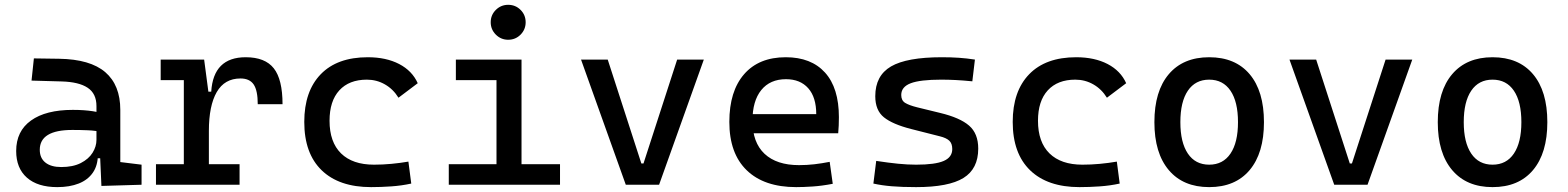

<svg xmlns="http://www.w3.org/2000/svg" viewBox="-20 -764 6485 794"><path d="M399.4 4.9 392.6 -148.4 378.9 -191.4V-325.2Q378.9 -377 342.5 -401.1Q306.2 -425.3 234.4 -427.2L110.4 -430.7L120.1 -522.5L224.6 -521Q353 -519 415.3 -465.6Q477.5 -412.1 477.5 -309.6V-93.8L565.4 -83V0ZM216.8 9.8Q135.7 9.8 91.3 -29.3Q46.9 -68.4 46.9 -139.6Q46.9 -221.7 108.2 -265.6Q169.4 -309.6 281.2 -309.6Q327.6 -309.6 364 -304Q400.4 -298.3 428.7 -287.1L407.2 -216.8Q374.5 -224.1 343.3 -225.3Q312 -226.6 279.3 -226.6Q144.5 -226.6 144.5 -144.5Q144.5 -110.4 167.7 -91.8Q190.9 -73.2 233.4 -73.2Q281.7 -73.2 314.2 -89.8Q346.7 -106.4 362.8 -132.3Q378.9 -158.2 378.9 -185.5V-242.2L409.2 -109.4H368.2L384.8 -125Q384.8 -80.1 364 -50Q343.3 -20 305.7 -5.1Q268.1 9.8 216.8 9.8Z M843.8 -222.7 813.5 -384.8H853.5Q862.3 -527.3 996.1 -527.3Q1076.2 -527.3 1112.3 -481.4Q1148.4 -435.5 1148.4 -333H1045.9Q1045.9 -389.6 1029.1 -414.6Q1012.2 -439.5 974.6 -439.5Q908.7 -439.5 876.2 -383.1Q843.8 -326.7 843.8 -222.7ZM625 0V-85H970.7V0ZM740.2 0V-517.6H824.2L843.8 -369.1V0ZM644.5 -432.6V-517.6H817.4L827.1 -432.6Z M1514.6 9.8Q1382.3 9.8 1310.3 -59.8Q1238.3 -129.4 1238.3 -259.8Q1238.3 -386.7 1306.4 -457Q1374.5 -527.3 1501 -527.3Q1576.7 -527.3 1630.6 -499.3Q1684.6 -471.2 1707.5 -419.9L1627.9 -359.9Q1606 -395.5 1571.8 -415Q1537.6 -434.6 1497.1 -434.6Q1423.8 -434.6 1383.3 -390.4Q1342.8 -346.2 1342.8 -264.6Q1342.8 -176.3 1390.4 -129.6Q1438 -83 1526.4 -83Q1562.5 -83 1598.6 -86.4Q1634.8 -89.8 1668.9 -95.7L1680.7 -4.9Q1640.6 3.9 1597.9 6.8Q1555.2 9.8 1514.6 9.8Z M2033.2 0V-488.3H2136.7V0ZM1835.9 0V-85H2043V0ZM2127 0V-85H2295.9V0ZM1865.2 -432.6V-517.6H2136.7V-432.6ZM2081.5 -599.6Q2051.8 -599.6 2030.5 -620.8Q2009.3 -642.1 2009.3 -671.9Q2009.3 -702.1 2030.5 -723.1Q2051.8 -744.1 2081.5 -744.1Q2111.8 -744.1 2132.8 -723.1Q2153.8 -702.1 2153.8 -671.9Q2153.8 -642.1 2132.8 -620.8Q2111.8 -599.6 2081.5 -599.6Z M2567.9 0 2382.8 -517.6H2493.2L2632.3 -87.9H2641.1L2780.3 -517.6H2890.6L2705.6 0Z M3272.5 9.8Q3140.1 9.8 3068.1 -59.8Q2996.1 -129.4 2996.1 -259.8Q2996.1 -386.7 3057.1 -457Q3118.2 -527.3 3229.5 -527.3Q3334.5 -527.3 3391.8 -463.9Q3449.2 -400.4 3449.2 -279.3Q3449.2 -243.7 3446.3 -212.9H3083V-292H3355.5Q3355.5 -361.8 3322.3 -399.2Q3289.1 -436.5 3230.5 -436.5Q3164.6 -436.5 3128.2 -391.6Q3091.8 -346.7 3091.8 -264.6Q3091.8 -174.8 3141.8 -127.9Q3191.9 -81.1 3284.2 -81.1Q3316.4 -81.1 3347.7 -84.7Q3378.9 -88.4 3411.1 -94.7L3423.8 -3.9Q3377.9 4.9 3339.8 7.3Q3301.8 9.8 3272.5 9.8Z M3768.6 9.8Q3710 9.8 3668.2 6.3Q3626.5 2.9 3591.8 -4.9L3603.5 -98.6Q3654.8 -90.8 3694.1 -86.9Q3733.4 -83 3768.6 -83Q3847.2 -83 3882.6 -98.4Q3918 -113.8 3918 -147.5Q3918 -170.9 3905.5 -182.4Q3893.1 -193.8 3867.2 -200.2L3748 -230.5Q3671.4 -250 3635.5 -278.8Q3599.6 -307.6 3599.6 -366.2Q3599.6 -451.2 3664.8 -489.3Q3730 -527.3 3875 -527.3Q3912.6 -527.3 3945.1 -525.1Q3977.5 -522.9 4011.7 -517.6L4001 -427.7Q3961.4 -431.6 3931.2 -433.1Q3900.9 -434.6 3872.1 -434.6Q3785.2 -434.6 3746.1 -419.7Q3707 -404.8 3707 -371.1Q3707 -348.6 3723.1 -338.6Q3739.3 -328.6 3772.5 -320.3L3868.2 -296.9Q3949.7 -277.3 3987.5 -244.6Q4025.4 -211.9 4025.4 -149.4Q4025.4 -65.9 3964.4 -28.1Q3903.3 9.8 3768.6 9.8Z M4444.3 9.8Q4312 9.8 4240 -59.8Q4168 -129.4 4168 -259.8Q4168 -386.7 4236.1 -457Q4304.2 -527.3 4430.7 -527.3Q4506.3 -527.3 4560.3 -499.3Q4614.3 -471.2 4637.2 -419.9L4557.6 -359.9Q4535.6 -395.5 4501.5 -415Q4467.3 -434.6 4426.8 -434.6Q4353.5 -434.6 4313 -390.4Q4272.5 -346.2 4272.5 -264.6Q4272.5 -176.3 4320.1 -129.6Q4367.7 -83 4456.1 -83Q4492.2 -83 4528.3 -86.4Q4564.5 -89.8 4598.6 -95.7L4610.4 -4.9Q4570.3 3.9 4527.6 6.8Q4484.9 9.8 4444.3 9.8Z M4980.5 9.8Q4873 9.8 4813.5 -60.5Q4753.9 -130.9 4753.9 -258.8Q4753.9 -387.2 4813.5 -457.3Q4873 -527.3 4980.5 -527.3Q5088.4 -527.3 5147.7 -457.3Q5207 -387.2 5207 -258.8Q5207 -130.9 5147.7 -60.5Q5088.4 9.8 4980.5 9.8ZM4980.5 -83Q5037.6 -83 5068.6 -128.9Q5099.6 -174.8 5099.6 -258.8Q5099.6 -343.3 5068.6 -388.9Q5037.6 -434.6 4980.5 -434.6Q4923.3 -434.6 4892.3 -388.9Q4861.3 -343.3 4861.3 -258.8Q4861.3 -174.8 4892.3 -128.9Q4923.3 -83 4980.5 -83Z M5497.6 0 5312.5 -517.6H5422.9L5562 -87.9H5570.8L5710 -517.6H5820.3L5635.3 0Z M6152.3 9.8Q6044.9 9.8 5985.4 -60.5Q5925.8 -130.9 5925.8 -258.8Q5925.8 -387.2 5985.4 -457.3Q6044.9 -527.3 6152.3 -527.3Q6260.3 -527.3 6319.6 -457.3Q6378.9 -387.2 6378.9 -258.8Q6378.9 -130.9 6319.6 -60.5Q6260.3 9.8 6152.3 9.8ZM6152.3 -83Q6209.5 -83 6240.5 -128.9Q6271.5 -174.8 6271.5 -258.8Q6271.5 -343.3 6240.5 -388.9Q6209.5 -434.6 6152.3 -434.6Q6095.2 -434.6 6064.2 -388.9Q6033.2 -343.3 6033.2 -258.8Q6033.2 -174.8 6064.2 -128.9Q6095.2 -83 6152.3 -83Z"/></svg>

Font: Cascadia Code PL
Style: Regular
Weight: 400
Monospace: yes
Designer: Aaron Bell
Foundry: Saja Typeworks
Version: Version 2102.003